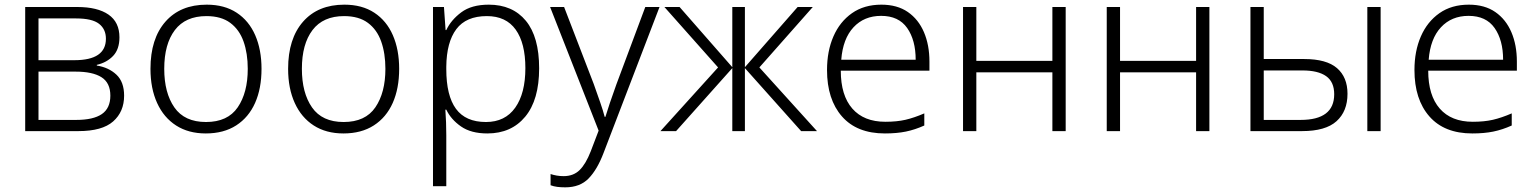

<svg xmlns="http://www.w3.org/2000/svg" viewBox="-20 -562 6578 823"><path d="M492 -402Q492 -351 465 -322.5Q438 -294 395 -284V-281Q446 -273 479 -242Q512 -211 512 -152Q512 -83 465 -41.5Q418 0 316 0H88V-532H311Q398 -532 445 -499.5Q492 -467 492 -402ZM434 -396Q434 -437 404.5 -460Q375 -483 306 -483H145V-304H299Q434 -304 434 -396ZM453 -152Q453 -207 415 -231Q377 -255 304 -255H145V-48H307Q380 -48 416.5 -73Q453 -98 453 -152Z M1101 -267Q1101 -183 1073.5 -121Q1046 -59 992.5 -24.5Q939 10 862 10Q788 10 735 -24Q682 -58 653.5 -120.5Q625 -183 625 -267Q625 -396 689 -469Q753 -542 866 -542Q942 -542 994.5 -507.5Q1047 -473 1074 -411Q1101 -349 1101 -267ZM684 -267Q684 -164 727.5 -101.5Q771 -39 863 -39Q956 -39 999 -102Q1042 -165 1042 -267Q1042 -333 1024 -384Q1006 -435 967 -464Q928 -493 865 -493Q775 -493 729.5 -433Q684 -373 684 -267Z M1691 -267Q1691 -183 1663.5 -121Q1636 -59 1582.5 -24.5Q1529 10 1452 10Q1378 10 1325 -24Q1272 -58 1243.5 -120.5Q1215 -183 1215 -267Q1215 -396 1279 -469Q1343 -542 1456 -542Q1532 -542 1584.5 -507.5Q1637 -473 1664 -411Q1691 -349 1691 -267ZM1274 -267Q1274 -164 1317.5 -101.5Q1361 -39 1453 -39Q1546 -39 1589 -102Q1632 -165 1632 -267Q1632 -333 1614 -384Q1596 -435 1557 -464Q1518 -493 1455 -493Q1365 -493 1319.5 -433Q1274 -373 1274 -267Z M2075 -542Q2177 -542 2234 -473Q2291 -404 2291 -269Q2291 -134 2231.5 -62Q2172 10 2069 10Q1999 10 1956 -20Q1913 -50 1893 -92H1889Q1891 -67 1892 -37.5Q1893 -8 1893 17V236H1836V-532H1883L1890 -433H1893Q1913 -476 1957 -509Q2001 -542 2075 -542ZM2067 -493Q1978 -493 1936 -437Q1894 -381 1893 -276V-266Q1893 -152 1934.5 -95.5Q1976 -39 2063 -39Q2145 -39 2188.5 -100.5Q2232 -162 2232 -270Q2232 -377 2190.5 -435Q2149 -493 2067 -493Z M2338 -532H2398L2525 -202Q2541 -157 2553 -122.5Q2565 -88 2572 -61H2575Q2590 -111 2622 -200L2746 -532H2807L2567 94Q2540 165 2503 203Q2466 241 2403 241Q2384 241 2368.5 239Q2353 237 2340 232V184Q2352 188 2366 190.5Q2380 193 2396 193Q2438 193 2464.5 167Q2491 141 2512 87L2546 -2Z M3464 -532 3235 -273 3482 0H3414L3173 -270V0H3119V-270L2878 0H2811L3058 -273L2828 -532H2893L3119 -274V-532H3173V-274L3399 -532Z M3758 -542Q3826 -542 3871.5 -510.5Q3917 -479 3940.5 -424Q3964 -369 3964 -298V-259H3584Q3584 -153 3633.5 -96.5Q3683 -40 3775 -40Q3824 -40 3861 -48.5Q3898 -57 3942 -76V-24Q3902 -6 3863 2Q3824 10 3773 10Q3653 10 3589 -63Q3525 -136 3525 -262Q3525 -343 3552.5 -406Q3580 -469 3632 -505.5Q3684 -542 3758 -542ZM3757 -494Q3684 -494 3638.5 -445Q3593 -396 3586 -306H3905Q3905 -390 3868.5 -442Q3832 -494 3757 -494Z M4165 -532V-301H4491V-532H4548V0H4491V-252H4165V0H4108V-532Z M4781 -532V-301H5107V-532H5164V0H5107V-252H4781V0H4724V-532Z M5340 0V-532H5397V-309H5570Q5666 -309 5711 -270Q5756 -231 5756 -160Q5756 -85 5709 -42.5Q5662 0 5561 0ZM5841 0V-532H5898V0ZM5555 -48Q5699 -48 5699 -158Q5699 -211 5664.5 -235.5Q5630 -260 5563 -260H5397V-48Z M6276 -542Q6344 -542 6389.5 -510.5Q6435 -479 6458.5 -424Q6482 -369 6482 -298V-259H6102Q6102 -153 6151.5 -96.5Q6201 -40 6293 -40Q6342 -40 6379 -48.5Q6416 -57 6460 -76V-24Q6420 -6 6381 2Q6342 10 6291 10Q6171 10 6107 -63Q6043 -136 6043 -262Q6043 -343 6070.5 -406Q6098 -469 6150 -505.5Q6202 -542 6276 -542ZM6275 -494Q6202 -494 6156.5 -445Q6111 -396 6104 -306H6423Q6423 -390 6386.5 -442Q6350 -494 6275 -494Z"/></svg>

Font: RS Noto Sans Light
Style: Regular
Weight: 300
Designer: Monotype Design Team
Foundry: Monotype Imaging Inc.
Version: Version 3.10